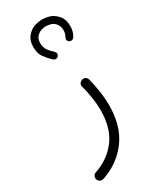

<svg xmlns="http://www.w3.org/2000/svg" viewBox="-232 -719 851 1046"><g transform="rotate(-30 194.0 -195.5)"><path d="M255.4 -261.7C244.1 -257.8 236.8 -247.1 236.8 -237.8C236.8 -235.4 237.3 -232.4 238.3 -229.5C253.4 -172.4 261.7 -117.7 261.7 -68.4C261.7 6.3 244.6 66.4 210 112.8C175.3 159.2 128.4 192.4 69.3 212.4C57.1 216.3 50.8 228 50.8 237.3C50.8 240.2 51.3 243.2 52.2 246.6C56.6 259.8 68.4 265.6 77.6 265.6C80.6 265.6 83.5 265.1 86.9 264.2C156.2 241.2 211.9 201.7 253.4 145.5C294.9 89.4 315.4 18.1 315.4 -68.4C315.4 -122.6 307.1 -181.2 291 -243.2C288.6 -256.8 275.4 -263.7 266.1 -263.7C262.7 -263.7 258.8 -263.2 255.4 -261.7ZM115.7 -548.3C115.7 -521 121.6 -499.5 133.8 -483.4C145.5 -467.3 158.7 -452.1 172.9 -439C181.2 -430.7 189 -431.2 190.9 -431.2C195.8 -431.2 200.2 -433.1 203.6 -436.5C211.4 -444.3 210.9 -452.1 210.9 -454.1C210.9 -458.5 209 -462.4 205.6 -465.8C177.7 -492.7 158.7 -511.7 158.7 -548.3C158.7 -565.4 163.6 -579.6 173.3 -589.8C192.9 -610.8 217.8 -613.3 231.9 -613.3C239.3 -613.3 248 -611.8 259.3 -609.4C280.8 -604 304.7 -583 304.7 -547.9C304.7 -530.8 300.3 -519 293.9 -507.8C292 -503.4 291 -499 291 -495.6C291 -488.8 294.4 -482.9 301.3 -478.5C305.2 -476.6 308.6 -475.6 312 -475.6C317.4 -475.6 327.1 -478 332.5 -489.3C342.8 -505.9 347.7 -525.4 347.7 -547.9C347.7 -576.7 339.8 -600.1 324.2 -617.2C308.6 -634.3 292 -645 274.9 -649.4C257.8 -653.8 243.2 -655.8 231.9 -655.8C220.2 -655.8 205.6 -653.8 188.5 -649.4C171.4 -645 154.8 -634.3 139.2 -617.2C123.5 -600.1 115.7 -577.1 115.7 -548.3Z"/></g></svg>

Font: Mikhak Light
Style: Regular
Weight: 300
Designer: Amin Abedi
Version: Version 3.2